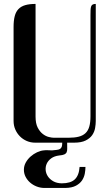

<svg xmlns="http://www.w3.org/2000/svg" viewBox="-20 -723 554 973"><path d="M158.2 0Q135.7 0 115.7 -8.5Q95.7 -17.1 80.8 -32.2Q65.9 -47.4 57.4 -67.1Q48.8 -86.9 48.8 -109.9V-586.4Q48.8 -619.1 54.7 -641.4Q60.5 -663.6 73.7 -677.2Q86.9 -690.9 108.2 -697Q129.4 -703.1 160.2 -703.1V-132.3Q160.2 -97.2 171.1 -76.2Q182.1 -55.2 197.3 -43.7Q212.4 -32.2 228 -28.6Q243.7 -24.9 252.9 -24.9H326.7Q357.4 -24.9 378.7 -30.3Q399.9 -35.6 413.3 -48.3Q426.8 -61 432.6 -82Q438.5 -103 438.5 -133.8V-645Q438.5 -661.6 439 -672.6Q439.5 -683.6 441.9 -690.4Q444.3 -697.3 450 -700.2Q455.6 -703.1 465.3 -703.1V-109.9Q465.3 -93.3 461.9 -74Q458.5 -54.7 447.3 -38.3Q436 -22 414.1 -11Q392.1 0 355.5 0H320.3V1.5Q320.3 18.6 320.6 30Q320.8 41.5 317.6 48.6Q314.5 55.7 305.9 59.6Q297.4 63.5 279.8 64.9Q255.4 67.9 239.7 79.3Q224.1 90.8 217 106.2Q210 121.6 211.4 138.9Q212.9 156.2 222.7 170.9Q232.4 185.5 250 195.6Q267.6 205.6 293 206.1Q337.9 206.1 359.1 186Q380.4 166 383.3 123H413.1Q413.1 138.7 409.7 157Q406.2 175.3 395.8 191.2Q385.3 207 365 218Q344.7 229 311 229.5H203.1Q183.1 229 164.8 221.7Q146.5 214.4 132.3 201.9Q118.2 189.5 109.6 172.9Q101.1 156.2 101.1 137.2Q101.1 117.7 110.6 100.6Q120.1 83.5 135 70.3Q149.9 57.1 167.5 48.8Q185.1 40.5 201.2 39.1Q211.4 37.6 222.7 38.3Q233.9 39.1 243.7 39.1Q257.8 37.6 267.6 36.6Q277.3 35.6 283.7 32Q290 28.3 292.7 21.2Q295.4 14.2 295.4 0Z"/></svg>

Font: Unique
Style: Regular
Weight: 400
Designer: Anna Pocius (aka Artmaker)
Foundry: Anna Pocius
Version: Version 1.000 2013 initial release